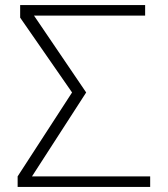

<svg xmlns="http://www.w3.org/2000/svg" viewBox="-20 -742 666 762"><path d="M576 0V-42H107L322 -375L115 -680H556V-722H60V-672L266 -375L50 -42V0Z"/></svg>

Font: Perun ExtraLight
Style: Regular
Weight: 200
Foundry: Copyright (c) Stefan Peev, Context Ltd, 2016
Version: Version 1.089